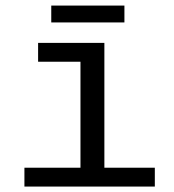

<svg xmlns="http://www.w3.org/2000/svg" viewBox="-20 -686 640 706"><path d="M363.8 -69.3H549.3V0H69.8V-69.3H275.9V-459H120.1V-528.3H363.8ZM437.5 -603.5H168.5V-665.5H437.5Z"/></svg>

Font: Cousine
Style: Regular
Weight: 400
Monospace: yes
Designer: Steve Matteson
Foundry: Ascender Corporation
Version: Version 1.20